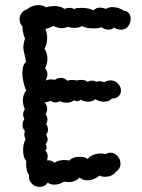

<svg xmlns="http://www.w3.org/2000/svg" viewBox="-20 -737 560 757"><path d="M424 -709Q447 -709 470 -694Q481 -694 488 -685Q495 -676 495 -663Q495 -646 485 -633Q475 -620 457 -620Q444 -620 429 -628Q421 -620 408 -620Q394 -620 379 -630Q369 -625 349 -625Q320 -625 304 -634Q289 -627 273 -627Q260 -627 248 -631Q235 -626 223 -626Q207 -626 191 -635Q173 -625 159 -623Q166 -606 166 -586Q166 -561 155 -546Q167 -527 167 -504Q167 -486 158 -468Q167 -458 167 -443Q167 -433 160 -419Q169 -424 182 -424Q192 -424 196 -422Q207 -430 220 -430Q233 -430 246 -419Q258 -422 266 -422Q271 -422 283 -420Q295 -422 300 -422Q317 -422 325 -414Q333 -419 343 -419Q355 -419 358 -414Q367 -417 372 -417Q379 -417 391 -413Q404 -420 416 -420Q433 -420 445 -407.5Q457 -395 457 -380Q457 -367 448 -358Q439 -349 420 -348Q411 -336 390 -336Q371 -336 356 -346Q346 -336 327 -336Q310 -336 299 -344Q291 -338 282 -338Q276 -338 272 -342Q261 -332 242 -332Q228 -332 216 -338Q206 -333 199 -333Q189 -333 179 -340Q172 -336 168 -335Q164 -334 157 -335Q166 -317 166 -307Q166 -298 160 -286Q167 -278 167 -266Q167 -257 162 -247Q169 -239 169 -226Q169 -214 162 -206Q168 -194 168 -187Q168 -181 160 -167Q164 -163 164 -156Q164 -147 158 -144Q168 -135 168 -121Q168 -116 166 -104L172 -105Q183 -105 195 -95Q210 -106 234 -106Q243 -106 253 -104Q259 -111 270 -115Q281 -119 294 -119Q315 -119 326 -110Q332 -120 347 -126Q362 -132 377 -132Q388 -132 395 -129Q406 -135 415 -135Q431 -135 443 -122Q455 -109 455 -92Q455 -71 436 -59Q432 -51 420 -45.5Q408 -40 394 -40Q380 -40 372 -45Q364 -37 351 -31.5Q338 -26 325 -26Q305 -26 294 -37Q277 -19 250 -19Q245 -19 233 -21Q213 -9 194 -9Q179 -9 168 -17Q157 0 136 0Q118 0 104.5 -14Q91 -28 95 -47Q89 -53 86 -65Q83 -77 83 -89Q83 -98 84 -102Q71 -115 71 -146Q71 -159 74 -170.5Q77 -182 81 -187Q76 -197 76 -208Q76 -213 78 -221Q69 -230 69 -245Q69 -259 76 -267Q71 -277 71 -285Q71 -296 78 -306Q70 -324 70 -341Q70 -362 83 -381Q77 -394 72.5 -413Q68 -432 68 -449Q68 -481 83 -493Q78 -515 78 -516Q72 -540 72 -550Q72 -565 79 -586Q74 -593 71 -609Q68 -625 69 -632Q57 -644 57 -661Q57 -674 65.5 -685.5Q74 -697 88 -701Q95 -708 107 -712.5Q119 -717 132 -717Q149 -717 161 -708Q178 -713 195 -713Q219 -713 234 -702Q243 -706 255 -706Q266 -706 272 -701Q278 -706 301 -706Q331 -706 348 -696Q359 -707 375 -707Q385 -707 398 -702Q408 -709 424 -709Z"/></svg>

Font: Pangolin
Style: Regular
Weight: 400
Designer: Kevin Burke
Foundry: Google, Inc.
Version: Version 1.101